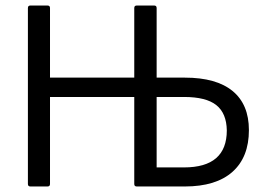

<svg xmlns="http://www.w3.org/2000/svg" viewBox="-20 -675 961 695"><path d="M90 0Q81 0 81 -9V-646Q81 -655 90 -655H152Q161 -655 161 -646V-394H466V-646Q466 -655 475 -655H538Q547 -655 547 -646V-394H649Q763 -394 822 -345.5Q881 -297 881 -204Q881 -106 821.5 -53Q762 0 649 0H475Q466 0 466 -9V-324H161V-9Q161 0 152 0ZM547 -69H646Q801 -69 801 -203Q800 -265 763 -294.5Q726 -324 646 -324H547Z"/></svg>

Font: Sofia Sans Semi Condensed
Style: Regular
Weight: 400
Designer: Botio Nikoltchev, Ani Petrova
Foundry: lettersoup
Version: Version 4.100; ttfautohint (v1.8.4.7-5d5b)